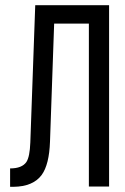

<svg xmlns="http://www.w3.org/2000/svg" viewBox="-20 -720 484 741"><path d="M189 -629 173 -174Q170 -85 141 -45Q108 0 32 1H19V-70Q65 -70 82 -95Q95 -115 97 -170L116 -700H401V0H323V-629Z"/></svg>

Font: Adderley Regular
Style: Regular
Weight: 400
Designer: gorohovskiy
Version: Version 1.003 November 13, 2017